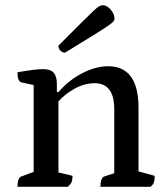

<svg xmlns="http://www.w3.org/2000/svg" viewBox="-20 -716 645 736"><path d="M47 0Q47 -36 63 -40L109 -57V-390L63 -400Q47 -403 47 -439Q88 -446 109.5 -448.5Q131 -451 145 -451Q173 -451 185.5 -437.5Q198 -424 198 -394V-363H204Q244 -409 295.5 -435.5Q347 -462 395 -462Q511 -462 511 -302V-59L573 -42Q573 -26 570 -17Q567 -8 557 0H365Q365 -36 381 -40L418 -52V-297Q418 -397 343 -397Q303 -397 265 -375.5Q227 -354 204 -327V-55L258 -42Q258 -26 254 -17Q250 -8 239 0ZM229 -514Q220 -514 212 -521.5Q204 -529 204 -541Q260 -597 291.5 -628.5Q323 -660 338.5 -674.5Q354 -689 361 -692.5Q368 -696 374 -696Q390 -696 404.5 -679Q419 -662 419 -644Q419 -639 414.5 -633.5Q410 -628 392.5 -616Q375 -604 336.5 -580Q298 -556 229 -514Z"/></svg>

Font: Petrona Medium
Style: Regular
Weight: 500
Designer: Ringo R. Seeber
Foundry: Ringo R. Seeber
Version: Version 2.001; ttfautohint (v1.8.3)